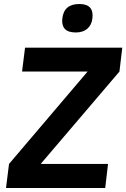

<svg xmlns="http://www.w3.org/2000/svg" viewBox="-20 -938 630 958"><path d="M291 -846Q299 -918 376 -918Q450 -918 441 -846Q437 -813 415.5 -794.5Q394 -776 358 -776Q319 -776 303 -794.5Q287 -813 291 -846ZM183 -120H519L505 0H10L25 -120L417 -581H90L105 -700H590L576 -581Z"/></svg>

Font: Haskoy Bold
Style: Italic
Weight: 700
Designer: Ertekin Erdin
Foundry: Ertekin Erdin
Version: Version 2.000; ttfautohint (v1.8.4.7-5d5b)